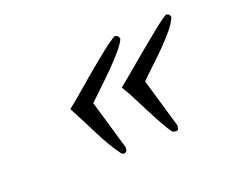

<svg xmlns="http://www.w3.org/2000/svg" viewBox="-58 -441 499 424"><g transform="rotate(-20 191.5 -229.5)"><path d="M296 -108 288 -110Q280 -120 266.5 -145Q253 -170 239.5 -197Q226 -224 216 -240Q220 -243 234.5 -255Q249 -267 265.5 -281Q282 -295 293 -304Q302 -311 317.5 -324Q333 -337 347 -347.5Q361 -358 364 -358L370 -355L372 -349Q368 -336 348.5 -314Q329 -292 305.5 -270Q282 -248 269 -235L303 -119L301 -110ZM173 -101Q168 -101 165 -104Q144 -133 127 -168Q110 -202 93 -234Q98 -238 112 -249.5Q126 -261 141.5 -274.5Q157 -288 169 -298Q178 -305 193.5 -318Q209 -331 223.5 -341.5Q238 -352 241 -352L247 -349L250 -343Q247 -334 234 -318.5Q221 -303 203.5 -285.5Q186 -268 170 -253Q154 -238 145 -229L179 -113L178 -105Z"/></g></svg>

Font: Birthstone Bounce
Style: Regular
Weight: 400
Designer: Robert E. Leuschke
Foundry: Rob Leuschke
Version: Version 1.010; ttfautohint (v1.8.3)